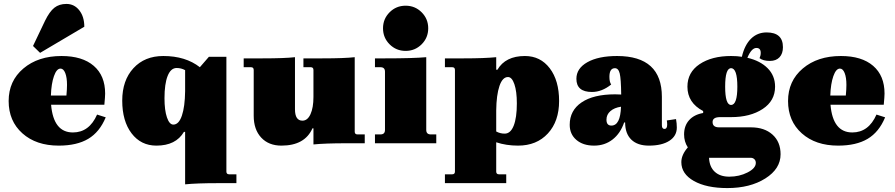

<svg xmlns="http://www.w3.org/2000/svg" viewBox="-20 -729 4554 977"><path d="M184 -460 148 -495 209 -623Q232 -670 256.5 -689.5Q281 -709 318 -709Q358 -709 383.5 -676.5Q409 -644 409 -593ZM279 12Q164 12 94 -50.5Q24 -113 24 -215Q24 -317 99 -380.5Q174 -444 293 -444Q399 -444 457 -394Q515 -344 515 -253Q515 -238 511 -196H240Q252 -55 351 -55Q434 -55 474 -146L518 -132Q487 -57 429 -22.5Q371 12 279 12ZM288 -380Q268 -380 254.5 -341.5Q241 -303 239 -243H318Q321 -276 321 -297Q321 -335 312 -357.5Q303 -380 288 -380Z M922 209V-58H916Q875 12 776 12Q697 12 649.5 -50.5Q602 -113 602 -217Q602 -320 659 -382Q716 -444 811 -444Q924 -444 997 -387L1043 -440H1132V144Q1132 158 1146 158H1183V203H1087Q982 203 922 209ZM862 -95Q890 -95 905.5 -140.5Q921 -186 922 -265V-372Q902 -383 879 -383Q849 -383 833 -342.5Q817 -302 817 -229Q817 -168 829.5 -131.5Q842 -95 862 -95Z M1412 12Q1347 12 1309 -29Q1271 -70 1271 -140V-373Q1271 -387 1257 -387H1220V-432H1316Q1429 -432 1481 -438V-173Q1481 -115 1519 -115Q1545 -115 1560 -148Q1575 -181 1575 -236V-373Q1575 -387 1561 -387H1524V-432H1620Q1733 -432 1785 -438V-59Q1785 -45 1799 -45H1836V0H1743Q1635 0 1575 6V-76H1570Q1531 12 1412 12Z M2125.5 -503.5Q2092 -470 2044 -470Q1996 -470 1962.5 -503.5Q1929 -537 1929 -585Q1929 -633 1962.5 -666.5Q1996 -700 2044 -700Q2092 -700 2125.5 -666.5Q2159 -633 2159 -585Q2159 -537 2125.5 -503.5ZM1888 0V-45H1916Q1939 -45 1939 -68V-364Q1939 -387 1916 -387H1888V-432H1940Q2083 -432 2149 -438V-68Q2149 -45 2172 -45H2200V0Z M2244 203V158H2281Q2295 158 2295 144V-373Q2295 -387 2281 -387H2244V-432H2340Q2445 -432 2505 -438V-374H2511Q2552 -444 2651 -444Q2730 -444 2777.5 -381.5Q2825 -319 2825 -215Q2825 -112 2768 -50Q2711 12 2616 12Q2556 12 2505 -5V144Q2505 158 2519 158H2556V203ZM2548 -49Q2578 -49 2594 -89.5Q2610 -130 2610 -203Q2610 -264 2597.5 -300.5Q2585 -337 2565 -337Q2537 -337 2521.5 -291.5Q2506 -246 2505 -167V-60Q2525 -49 2548 -49Z M3003 12Q2947 12 2913 -17Q2879 -46 2879 -94Q2879 -167 2939.5 -208Q3000 -249 3110 -249Q3130 -249 3141 -248Q3140 -328 3133.5 -355Q3127 -382 3109 -382Q3081 -382 3081 -338Q3081 -312 3090 -299Q3043 -261 2992 -261Q2913 -261 2913 -328Q2913 -381 2969 -412.5Q3025 -444 3120 -444Q3348 -444 3348 -236V-92Q3348 -73 3361 -73Q3375 -73 3375 -95Q3375 -107 3373 -116L3420 -123Q3424 -101 3424 -80Q3424 -37 3386 -12.5Q3348 12 3282 12Q3224 12 3192.5 -18.5Q3161 -49 3161 -106H3156Q3137 -50 3097 -19Q3057 12 3003 12ZM3066 -120Q3066 -90 3091 -90Q3137 -90 3140 -186Q3106 -181 3086 -163.5Q3066 -146 3066 -120Z M3700 -133H3644Q3606 -133 3606 -108Q3606 -81 3639 -81H3801Q3870 -81 3911 -44Q3952 -7 3952 56Q3952 130 3874.5 179Q3797 228 3681 228Q3575 228 3511 192Q3447 156 3447 96Q3447 59 3480 21Q3461 -8 3461 -45Q3461 -89 3486.5 -117.5Q3512 -146 3558 -154V-164Q3478 -206 3478 -288Q3478 -361 3540 -402.5Q3602 -444 3700 -444Q3732 -444 3755 -440Q3769 -500 3801.5 -532Q3834 -564 3881 -564Q3964 -564 3964 -489Q3964 -456 3946.5 -437.5Q3929 -419 3898 -419Q3863 -419 3845 -433Q3851 -446 3851 -460Q3851 -485 3829 -485Q3804 -485 3783 -435Q3848 -420 3886 -382Q3924 -344 3924 -288Q3924 -216 3861 -174.5Q3798 -133 3700 -133ZM3700 -195Q3732 -195 3732 -288Q3732 -382 3700 -382Q3670 -382 3670 -288Q3670 -195 3700 -195ZM3596 74H3588Q3590 120 3617 145Q3644 170 3691 170Q3742 170 3784 148.5Q3826 127 3826 100Q3826 88 3818.5 81Q3811 74 3801 74Z M4245 12Q4130 12 4060 -50.5Q3990 -113 3990 -215Q3990 -317 4065 -380.5Q4140 -444 4259 -444Q4365 -444 4423 -394Q4481 -344 4481 -253Q4481 -238 4477 -196H4206Q4218 -55 4317 -55Q4400 -55 4440 -146L4484 -132Q4453 -57 4395 -22.5Q4337 12 4245 12ZM4254 -380Q4234 -380 4220.5 -341.5Q4207 -303 4205 -243H4284Q4287 -276 4287 -297Q4287 -335 4278 -357.5Q4269 -380 4254 -380Z"/></svg>

Font: Arapey Black
Style: Regular
Weight: 900
Designer: Eduardo Rodriguez Tunni
Foundry: Eduardo Rodriguez Tunni
Version: Version 4.000